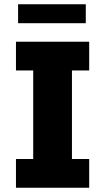

<svg xmlns="http://www.w3.org/2000/svg" viewBox="-20 -882 494 902"><path d="M399 -551H318V-135H399V0H55V-135H136V-551H55V-686H399ZM383 -862V-773H65V-862Z"/></svg>

Font: Chivo ExtraBold
Style: Regular
Weight: 800
Designer: Hector Gatti
Foundry: Omnibus-Type
Version: Version 1.007